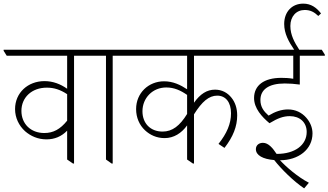

<svg xmlns="http://www.w3.org/2000/svg" viewBox="-46 -896 1810 1058"><path d="M210 -128C255 -128 293 -144 324 -176V-17L356 5H362V-589H474V-595L457 -622H-26V-616L-9 -589H324V-407C287 -433 246 -449 199 -449C108 -449 37 -385 37 -295C37 -247 58 -204 92 -173C123 -146 163 -128 210 -128ZM72 -285C72 -359 129 -413 212 -413C252 -413 286 -402 324 -377V-231C286 -184 248 -163 198 -163C123 -163 72 -214 72 -285Z M569 5H575V-589H688V-595L671 -622H423V-616L440 -589H538V-17Z M861 -135C912 -135 954 -162 985 -205V-17L1017 5H1023V-266C1067 -336 1105 -369 1151 -369C1198 -369 1227 -332 1227 -272C1227 -214 1204 -161 1158 -103L1191 -81C1239 -143 1261 -200 1261 -260C1261 -299 1250 -332 1230 -357C1208 -385 1177 -402 1139 -402C1094 -402 1057 -378 1023 -330V-589H1325V-595L1308 -622H636V-616L653 -589H985V-404C949 -428 908 -448 858 -448C773 -448 704 -384 704 -295C704 -248 722 -207 753 -178C781 -152 817 -135 861 -135ZM739 -283C739 -356 795 -414 870 -414C914 -414 949 -398 985 -373V-268C945 -203 904 -171 850 -171C782 -171 739 -217 739 -283Z M1630 142 1656 111C1594 79 1529 22 1497 -13C1598 -13 1676 -72 1676 -161C1676 -193 1663 -223 1642 -247C1617 -276 1582 -293 1541 -293C1505 -293 1470 -281 1434 -259C1408 -282 1389 -306 1389 -345C1389 -402 1434 -436 1523 -436C1550 -436 1577 -434 1606 -430V-589H1744V-595L1727 -622H1603C1577 -662 1554 -703 1554 -753C1554 -806 1587 -841 1633 -841C1665 -841 1686 -829 1708 -808L1723 -822C1698 -854 1668 -876 1625 -876C1562 -876 1520 -830 1520 -764C1520 -711 1545 -666 1575 -622H1274V-616L1291 -589H1570V-462C1547 -466 1524 -467 1504 -467C1408 -467 1354 -425 1354 -356C1354 -299 1397 -252 1439 -217C1485 -245 1516 -256 1551 -256C1606 -256 1644 -222 1644 -169C1644 -96 1578 -48 1480 -48H1478C1457 -80 1433 -109 1403 -109C1380 -109 1364 -95 1364 -74C1364 -40 1403 -19 1465 -14C1504 36 1572 103 1630 142Z"/></svg>

Font: Noto Serif Devanagari SemiCondensed ExtraLight
Style: Regular
Weight: 200
Width: 4
Designer: Universal Thirst, Indian Type Foundry and the Monotype Design Team
Foundry: Monotype Imaging Inc.
Version: Version 2.004